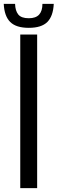

<svg xmlns="http://www.w3.org/2000/svg" viewBox="-46 -980 300 1000"><path d="M59.5 0V-800H147.5V0ZM104 -835Q38 -835 7.2 -865.5Q-23.5 -896 -26.5 -960H32.5Q33.5 -924 49.2 -904.5Q65 -885 104 -885Q140.5 -885 157.8 -904Q175 -923 175 -960H234Q231 -896 200.5 -865.5Q170 -835 104 -835Z"/></svg>

Font: Big Shoulders Text Thin Medium
Style: Regular
Weight: 500
Version: Version 2.002